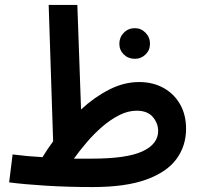

<svg xmlns="http://www.w3.org/2000/svg" viewBox="-20 -744 813 777"><path d="M355 13Q256 13 166.5 7.5Q77 2 17 -6L31 -119Q93 -111 152 -108Q172 -141 195 -172L177 -724H293L308 -301Q362 -351 422 -381.5Q482 -412 543 -412Q599 -412 642 -388Q685 -364 709 -321.5Q733 -279 733 -223Q733 -154 694.5 -101Q656 -48 572.5 -17.5Q489 13 355 13ZM533 -296Q498 -296 462.5 -278Q427 -260 393.5 -231Q360 -202 331 -168Q302 -134 279 -102Q313 -102 352 -102Q493 -102 556.5 -131.5Q620 -161 620 -214Q620 -245 598.5 -270.5Q577 -296 533 -296ZM526 -506Q499 -506 481 -523.5Q463 -541 463 -567Q463 -593 481 -611.5Q499 -630 526 -630Q551 -630 569 -611.5Q587 -593 587 -567Q587 -541 569 -523.5Q551 -506 526 -506Z"/></svg>

Font: Noto Sans Arabic UI SmCn SmBd
Style: Regular
Weight: 600
Width: 4
Designer: Monotype Design Team, Nadine Chahine and Nizar Qandah
Foundry: Monotype Imaging Inc.
Version: Version 2.010; ttfautohint (v1.8.4.7-5d5b)